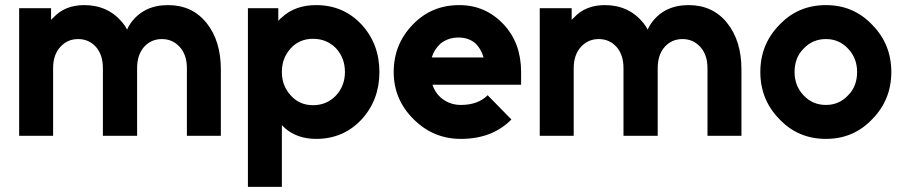

<svg xmlns="http://www.w3.org/2000/svg" viewBox="-20 -532 3539 752"><path d="M845 0V-260Q845 -316 831 -361.5Q817 -407 789 -442Q733 -512 638 -512Q544 -512 493 -443Q489 -437 485 -430.5Q481 -424 478 -416Q474 -423 470 -429.5Q466 -436 461 -442Q404 -512 310 -512Q234 -512 189 -463Q187 -461 184.5 -459Q182 -457 180 -454V-500H55V0H188V-265Q188 -317 216 -348Q244 -379 286 -379Q328 -379 356 -348Q383 -317 383 -265V0H517V-265Q517 -317 544 -348Q572 -379 614 -379Q656 -379 684 -348Q712 -317 712 -265V0Z M1070 -500V-450Q1073 -454 1076.5 -457.5Q1080 -461 1084 -464Q1136 -512 1218 -512Q1325 -512 1396 -436Q1466 -360 1466 -250Q1466 -140 1396 -64Q1325 12 1218 12Q1145 12 1096 -30Q1093 -33 1090 -36Q1087 -39 1084 -42V200H951V-500ZM1206 -120Q1260 -120 1296 -158Q1331 -196 1331 -250Q1331 -305 1296 -343Q1260 -380 1206 -380Q1153 -380 1119 -343Q1084 -305 1084 -250Q1084 -196 1119 -158Q1153 -120 1206 -120Z M2021 -200V-250Q2021 -363 1953 -436Q1882 -512 1779 -512Q1670 -512 1597 -436Q1522 -359 1522 -250Q1522 -142 1600 -65Q1677 12 1785 12Q1908 12 1983 -64L1890 -159Q1852 -121 1785 -121Q1743 -121 1711 -146Q1698 -156 1688.5 -170Q1679 -184 1674 -200ZM1776 -385Q1815 -385 1841 -363Q1864 -342 1874 -307H1671Q1681 -339 1705 -361Q1735 -385 1776 -385Z M2884 0V-260Q2884 -316 2870 -361.5Q2856 -407 2828 -442Q2772 -512 2677 -512Q2583 -512 2532 -443Q2528 -437 2524 -430.5Q2520 -424 2517 -416Q2513 -423 2509 -429.5Q2505 -436 2500 -442Q2443 -512 2349 -512Q2273 -512 2228 -463Q2226 -461 2223.5 -459Q2221 -457 2219 -454V-500H2094V0H2227V-265Q2227 -317 2255 -348Q2283 -379 2325 -379Q2367 -379 2395 -348Q2422 -317 2422 -265V0H2556V-265Q2556 -317 2583 -348Q2611 -379 2653 -379Q2695 -379 2723 -348Q2751 -317 2751 -265V0Z M3215 -512Q3106 -512 3033 -435Q2958 -359 2958 -250Q2958 -141 3033 -65Q3106 12 3215 12Q3323 12 3396 -65Q3471 -141 3471 -250Q3471 -359 3396 -435Q3323 -512 3215 -512ZM3215 -379Q3267 -379 3302 -341Q3337 -304 3337 -250Q3337 -223 3328.5 -200Q3320 -177 3302 -159Q3267 -121 3215 -121Q3162 -121 3127 -159Q3092 -196 3092 -250Q3092 -277 3100.5 -300Q3109 -323 3127 -341Q3162 -379 3215 -379Z"/></svg>

Font: Unageo
Style: Bold
Weight: 700
Designer: Richard Sepsi
Foundry: Richard Sepsi
Version: Version 2.000